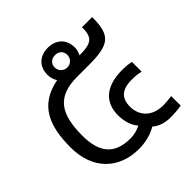

<svg xmlns="http://www.w3.org/2000/svg" viewBox="-174 -775 911 911"><g transform="rotate(-45 281.0 -320.0)"><path d="M248 3C295 3 339 -10 367 -28C391 -7 422 3 460 3C487 3 511 1 533 -3V-67C512 -64 493 -62 477 -62C390 -62 359 -119 359 -169C359 -225 388 -258 467 -254C483 -254 497 -252 516 -248V-313C499 -317 480 -319 456 -319C334 -319 290 -257 290 -181C290 -144 300 -104 324 -78C301 -66 277 -61 254 -61C143 -61 102 -125 102 -232C102 -373 144 -447 282 -447H359C498 -447 533 -473 533 -597H465C465 -529 445 -511 362 -511C369 -524 373 -538 373 -553C373 -608 337 -643 281 -643C225 -643 189 -608 189 -553C189 -535 194 -518 204 -503C63 -476 23 -376 23 -232C23 -81 117 3 248 3ZM238 -553C238 -578 255 -594 281 -594C306 -594 323 -578 323 -553C323 -531 305 -511 281 -511C256 -511 238 -531 238 -553Z"/></g></svg>

Font: Vanilla Cream Book
Style: Regular
Weight: 400
Designer: Jeremy Tribby, Jinavaṁso
Foundry: Tribby Type
Version: Version 1.422;Glyphs 3.1.2 (3151)